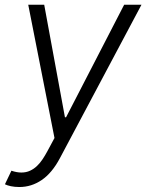

<svg xmlns="http://www.w3.org/2000/svg" viewBox="-31 -565 602 790"><path d="M16 137.4Q38 144.9 56.8 144.9Q76.7 144.9 92.7 137.4Q108.7 130 121.4 117.7Q134.2 105.5 144.5 89.8Q154.8 74.2 163.4 58.2L193.2 2.8L85.2 -545.5H150.9L236.2 -82.4H240.8L479.8 -545.5H551.1L215.6 85.6Q183.2 146.7 140.8 175.6Q98.4 204.5 48.7 204.5Q29.5 204.5 13.8 201.2Q-1.8 197.8 -10.7 193.2Z"/></svg>

Font: Inter P Light
Style: Italic
Weight: 300
Italic angle: 9.39999°
Designer: Rasmus Andersson
Foundry: rsms
Version: Version 3.018;git-588b23468